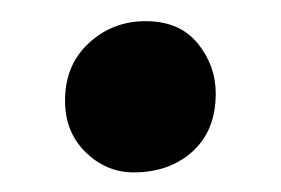

<svg xmlns="http://www.w3.org/2000/svg" viewBox="-20 -158 272 186"><path d="M109.5 9Q83 9 63 -10.5Q43 -30 43 -60.5Q43 -95 66 -116.2Q89 -137.5 121 -137.5Q154 -137.5 171.5 -116Q189 -94.5 189 -67.5Q189 -31.5 166.5 -11.2Q144 9 109.5 9Z"/></svg>

Font: Merriweather 120pt
Style: Bold
Weight: 700
Designer: Eben Sorkin
Foundry: Eben Sorkin
Version: Version 2.100